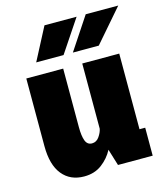

<svg xmlns="http://www.w3.org/2000/svg" viewBox="-109 -801 769 895"><g transform="rotate(-15 275.0 -354.0)"><path d="M187 11Q120 11 81.8 -36Q43.5 -83 43.5 -174V-500H221.5V-217.5Q221.5 -175 230.2 -151.8Q239 -128.5 261.5 -128.5Q283 -128.5 296.5 -147.8Q310 -167 313.5 -185.5V-500H492V-135H519.5V0H352L327.5 -80Q308 -42.5 272.8 -15.8Q237.5 11 187 11ZM284.5 -560.5 388.5 -717.5H545.5L409.5 -560.5ZM107.5 -560.5 189.5 -717.5H344.5L239.5 -560.5Z"/></g></svg>

Font: Trispace SemiCondensed ExtraBold
Style: Regular
Weight: 800
Width: 4
Designer: Tyler Finck
Foundry: Etcetera Type Company
Version: Version 1.210; ttfautohint (v1.8.3)